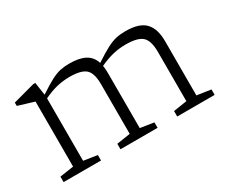

<svg xmlns="http://www.w3.org/2000/svg" viewBox="-92 -764 1176 1004"><g transform="rotate(-30 496.5 -261.5)"><path d="M536 -378.5V-45.5L617.5 -33V0H393.5V-33L475.5 -45.5V-346Q475.5 -411.5 449 -436.2Q422.5 -461 351 -461Q312.5 -461 275.2 -452.2Q238 -443.5 194 -422.5V-45.5L276 -33V0H50V-33L133.5 -45.5V-438Q125.5 -440.5 98.2 -448.8Q71 -457 37 -467.5V-487.5L168.5 -523H181L192.5 -445.5Q241.5 -478 272.8 -494.5Q304 -511 329.2 -516.5Q354.5 -522 385 -522Q445.5 -522 480 -503.2Q514.5 -484.5 527.5 -444Q577.5 -477 609.5 -493.8Q641.5 -510.5 667.2 -516.2Q693 -522 724.5 -522Q807 -522 842.5 -485.2Q878 -448.5 878 -373V-45.5L962 -33V0H736V-33L817.5 -45.5V-343Q817.5 -410 790.2 -435.5Q763 -461 689.5 -461Q651 -461 613.8 -452.2Q576.5 -443.5 532.5 -423Q536 -403 536 -378.5Z"/></g></svg>

Font: Newsreader 6pt Light
Style: Regular
Weight: 300
Designer: Hugues Gentile
Foundry: Production Type
Version: Version 1.003; ttfautohint (v1.8.3)